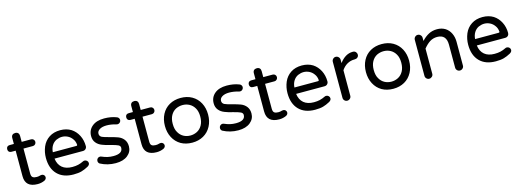

<svg xmlns="http://www.w3.org/2000/svg" viewBox="-5 -1377 5839 2156"><g transform="rotate(-15 2914.0 -299.0)"><path d="M353.5 -42Q353.5 -19.5 330.1 -6.8Q292 10.7 249 10.7Q105.5 10.7 105.5 -119.1V-416H56.6Q38.1 -416 27.8 -426.3Q17.6 -436.5 17.6 -455.1Q17.6 -473.6 27.8 -483.9Q38.1 -494.1 56.6 -494.1H105.5V-563.5Q105.5 -585.9 117.7 -597.7Q129.9 -609.4 151.4 -609.4Q172.9 -609.4 184.6 -597.2Q196.3 -585 196.3 -563.5V-494.1H305.7Q322.3 -494.1 333.5 -482.9Q344.7 -471.7 344.7 -455.1Q344.7 -439.5 333.5 -427.7Q322.3 -416 305.7 -416H196.3V-127Q196.3 -92.8 211.9 -81.1Q227.5 -69.3 258.8 -69.3Q279.3 -69.3 297.9 -75.2Q299.8 -75.2 300.8 -76.2Q310.5 -78.1 317.4 -78.1Q332 -78.1 342.8 -67.4Q353.5 -56.6 353.5 -42Z M412.1 -249Q412.1 -315.4 437.5 -377Q463.9 -438.5 517.6 -473.6Q571.3 -508.8 646.5 -508.8Q718.8 -508.8 772.5 -475.6Q823.2 -442.4 851.6 -386.2Q879.9 -330.1 879.9 -261.7Q879.9 -243.2 867.2 -230Q854.5 -216.8 834 -216.8H503.9Q512.7 -147.5 556.2 -110.8Q599.6 -74.2 673.8 -74.2Q712.9 -74.2 743.7 -81.5Q774.4 -88.9 805.7 -104.5Q812.5 -108.4 823.2 -108.4Q838.9 -108.4 851.1 -97.2Q863.3 -85.9 863.3 -69.3Q863.3 -46.9 836.9 -32.2Q795.9 -9.8 758.8 0.5Q721.7 10.7 666 10.7Q545.9 10.7 479 -57.6Q412.1 -126 412.1 -249ZM789.1 -303.7Q785.2 -342.8 765.6 -369.1Q744.1 -400.4 712.4 -416Q680.7 -431.6 646.5 -431.6Q615.2 -431.6 581.1 -417Q546.9 -400.4 526.9 -367.7Q506.8 -335 503.9 -291H777.3Q790 -291 789.1 -303.7Z M978.5 -33.2Q961.9 -44.9 961.9 -66.4Q961.9 -82 973.1 -94.2Q984.4 -106.4 1001 -106.4Q1010.7 -106.4 1018.6 -102.5Q1051.8 -87.9 1083 -80.6Q1114.3 -73.2 1151.4 -73.2Q1258.8 -73.2 1258.8 -141.6Q1258.8 -163.1 1235.4 -174.8Q1210.9 -186.5 1153.3 -201.2Q1096.7 -213.9 1058.6 -229.5Q1016.6 -245.1 991.2 -276.4Q965.8 -307.6 965.8 -353.5Q965.8 -422.9 1016.6 -465.8Q1067.4 -508.8 1157.2 -508.8Q1235.4 -508.8 1298.8 -484.4Q1312.5 -480.5 1320.3 -469.7Q1328.1 -459 1328.1 -446.3Q1328.1 -430.7 1316.4 -418.5Q1304.7 -406.2 1288.1 -406.2L1275.4 -408.2Q1216.8 -425.8 1164.1 -425.8Q1113.3 -425.8 1083 -407.2Q1052.7 -388.7 1052.7 -358.4Q1052.7 -330.1 1079.1 -316.4Q1107.4 -303.7 1164.1 -290Q1216.8 -276.4 1257.8 -261.7Q1297.9 -246.1 1322.3 -214.4Q1346.7 -182.6 1346.7 -134.8Q1346.7 -71.3 1295.9 -30.3Q1245.1 10.7 1157.2 10.7Q1060.5 10.7 978.5 -33.2Z M1737.3 -42Q1737.3 -19.5 1713.9 -6.8Q1675.8 10.7 1632.8 10.7Q1489.3 10.7 1489.3 -119.1V-416H1440.4Q1421.9 -416 1411.6 -426.3Q1401.4 -436.5 1401.4 -455.1Q1401.4 -473.6 1411.6 -483.9Q1421.9 -494.1 1440.4 -494.1H1489.3V-563.5Q1489.3 -585.9 1501.5 -597.7Q1513.7 -609.4 1535.2 -609.4Q1556.6 -609.4 1568.4 -597.2Q1580.1 -585 1580.1 -563.5V-494.1H1689.5Q1706.1 -494.1 1717.3 -482.9Q1728.5 -471.7 1728.5 -455.1Q1728.5 -439.5 1717.3 -427.7Q1706.1 -416 1689.5 -416H1580.1V-127Q1580.1 -92.8 1595.7 -81.1Q1611.3 -69.3 1642.6 -69.3Q1663.1 -69.3 1681.6 -75.2Q1683.6 -75.2 1684.6 -76.2Q1694.3 -78.1 1701.2 -78.1Q1715.8 -78.1 1726.6 -67.4Q1737.3 -56.6 1737.3 -42Z M1915 -21.5Q1858.4 -54.7 1827.1 -114.3Q1795.9 -173.8 1795.9 -249Q1795.9 -325.2 1827.1 -384.8Q1858.4 -444.3 1915.5 -476.6Q1972.7 -508.8 2046.9 -508.8Q2121.1 -508.8 2177.7 -476.6Q2235.4 -443.4 2266.6 -384.3Q2297.9 -325.2 2297.9 -249Q2297.9 -172.9 2266.6 -114.3Q2234.4 -53.7 2177.2 -21.5Q2120.1 10.7 2046.9 10.7Q1971.7 10.7 1915 -21.5ZM2124 -90.8Q2162.1 -110.4 2184.6 -150.9Q2207 -191.4 2207 -250Q2207 -311.5 2183.6 -349.6Q2162.1 -386.7 2126.5 -406.2Q2090.8 -425.8 2046.9 -425.8Q2006.8 -425.8 1969.7 -408.2Q1931.6 -388.7 1909.2 -348.6Q1886.7 -308.6 1886.7 -250Q1886.7 -187.5 1910.2 -149.4Q1931.6 -111.3 1967.3 -91.8Q2002.9 -72.3 2046.9 -72.3Q2086.9 -72.3 2124 -90.8Z M2403.3 -33.2Q2386.7 -44.9 2386.7 -66.4Q2386.7 -82 2397.9 -94.2Q2409.2 -106.4 2425.8 -106.4Q2435.5 -106.4 2443.4 -102.5Q2476.6 -87.9 2507.8 -80.6Q2539.1 -73.2 2576.2 -73.2Q2683.6 -73.2 2683.6 -141.6Q2683.6 -163.1 2660.2 -174.8Q2635.7 -186.5 2578.1 -201.2Q2521.5 -213.9 2483.4 -229.5Q2441.4 -245.1 2416 -276.4Q2390.6 -307.6 2390.6 -353.5Q2390.6 -422.9 2441.4 -465.8Q2492.2 -508.8 2582 -508.8Q2660.2 -508.8 2723.6 -484.4Q2737.3 -480.5 2745.1 -469.7Q2752.9 -459 2752.9 -446.3Q2752.9 -430.7 2741.2 -418.5Q2729.5 -406.2 2712.9 -406.2L2700.2 -408.2Q2641.6 -425.8 2588.9 -425.8Q2538.1 -425.8 2507.8 -407.2Q2477.5 -388.7 2477.5 -358.4Q2477.5 -330.1 2503.9 -316.4Q2532.2 -303.7 2588.9 -290Q2641.6 -276.4 2682.6 -261.7Q2722.7 -246.1 2747.1 -214.4Q2771.5 -182.6 2771.5 -134.8Q2771.5 -71.3 2720.7 -30.3Q2669.9 10.7 2582 10.7Q2485.4 10.7 2403.3 -33.2Z M3162.1 -42Q3162.1 -19.5 3138.7 -6.8Q3100.6 10.7 3057.6 10.7Q2914.1 10.7 2914.1 -119.1V-416H2865.2Q2846.7 -416 2836.4 -426.3Q2826.2 -436.5 2826.2 -455.1Q2826.2 -473.6 2836.4 -483.9Q2846.7 -494.1 2865.2 -494.1H2914.1V-563.5Q2914.1 -585.9 2926.3 -597.7Q2938.5 -609.4 2960 -609.4Q2981.4 -609.4 2993.2 -597.2Q3004.9 -585 3004.9 -563.5V-494.1H3114.3Q3130.9 -494.1 3142.1 -482.9Q3153.3 -471.7 3153.3 -455.1Q3153.3 -439.5 3142.1 -427.7Q3130.9 -416 3114.3 -416H3004.9V-127Q3004.9 -92.8 3020.5 -81.1Q3036.1 -69.3 3067.4 -69.3Q3087.9 -69.3 3106.4 -75.2Q3108.4 -75.2 3109.4 -76.2Q3119.1 -78.1 3126 -78.1Q3140.6 -78.1 3151.4 -67.4Q3162.1 -56.6 3162.1 -42Z M3220.7 -249Q3220.7 -315.4 3246.1 -377Q3272.5 -438.5 3326.2 -473.6Q3379.9 -508.8 3455.1 -508.8Q3527.3 -508.8 3581.1 -475.6Q3631.8 -442.4 3660.2 -386.2Q3688.5 -330.1 3688.5 -261.7Q3688.5 -243.2 3675.8 -230Q3663.1 -216.8 3642.6 -216.8H3312.5Q3321.3 -147.5 3364.7 -110.8Q3408.2 -74.2 3482.4 -74.2Q3521.5 -74.2 3552.2 -81.5Q3583 -88.9 3614.3 -104.5Q3621.1 -108.4 3631.8 -108.4Q3647.5 -108.4 3659.7 -97.2Q3671.9 -85.9 3671.9 -69.3Q3671.9 -46.9 3645.5 -32.2Q3604.5 -9.8 3567.4 0.5Q3530.3 10.7 3474.6 10.7Q3354.5 10.7 3287.6 -57.6Q3220.7 -126 3220.7 -249ZM3597.7 -303.7Q3593.8 -342.8 3574.2 -369.1Q3552.7 -400.4 3521 -416Q3489.3 -431.6 3455.1 -431.6Q3423.8 -431.6 3389.6 -417Q3355.5 -400.4 3335.4 -367.7Q3315.4 -335 3312.5 -291H3585.9Q3598.6 -291 3597.7 -303.7Z M3803.7 -39.1V-458Q3803.7 -476.6 3816.9 -490.2Q3830.1 -503.9 3848.6 -503.9Q3867.2 -503.9 3880.9 -490.2Q3894.5 -476.6 3894.5 -458V-418.9Q3961.9 -508.8 4046.9 -508.8H4051.8Q4070.3 -508.8 4083 -495.6Q4095.7 -482.4 4095.7 -463.9Q4095.7 -445.3 4082.5 -433.1Q4069.3 -420.9 4049.8 -420.9H4044.9Q3999 -420.9 3960.4 -398.9Q3921.9 -377 3894.5 -335.9V-39.1Q3894.5 -20.5 3880.9 -7.3Q3867.2 5.9 3848.6 5.9Q3830.1 5.9 3816.9 -7.3Q3803.7 -20.5 3803.7 -39.1Z M4252 -21.5Q4195.3 -54.7 4164.1 -114.3Q4132.8 -173.8 4132.8 -249Q4132.8 -325.2 4164.1 -384.8Q4195.3 -444.3 4252.4 -476.6Q4309.6 -508.8 4383.8 -508.8Q4458 -508.8 4514.6 -476.6Q4572.3 -443.4 4603.5 -384.3Q4634.8 -325.2 4634.8 -249Q4634.8 -172.9 4603.5 -114.3Q4571.3 -53.7 4514.2 -21.5Q4457 10.7 4383.8 10.7Q4308.6 10.7 4252 -21.5ZM4460.9 -90.8Q4499 -110.4 4521.5 -150.9Q4543.9 -191.4 4543.9 -250Q4543.9 -311.5 4520.5 -349.6Q4499 -386.7 4463.4 -406.2Q4427.7 -425.8 4383.8 -425.8Q4343.8 -425.8 4306.6 -408.2Q4268.6 -388.7 4246.1 -348.6Q4223.6 -308.6 4223.6 -250Q4223.6 -187.5 4247.1 -149.4Q4268.6 -111.3 4304.2 -91.8Q4339.8 -72.3 4383.8 -72.3Q4423.8 -72.3 4460.9 -90.8Z M4756.8 -39.1V-458Q4756.8 -476.6 4770 -490.2Q4783.2 -503.9 4801.8 -503.9Q4820.3 -503.9 4834 -490.2Q4847.7 -476.6 4847.7 -458V-420.9Q4887.7 -463.9 4930.7 -486.3Q4973.6 -508.8 5028.3 -508.8Q5082 -508.8 5123 -483.4Q5162.1 -458 5183.1 -414.1Q5204.1 -370.1 5204.1 -316.4V-39.1Q5204.1 -20.5 5190.4 -7.3Q5176.8 5.9 5158.2 5.9Q5139.6 5.9 5126.5 -7.3Q5113.3 -20.5 5113.3 -39.1V-306.6Q5113.3 -424.8 5006.8 -424.8Q4960 -424.8 4922.4 -401.4Q4884.8 -377.9 4847.7 -332V-39.1Q4847.7 -20.5 4834 -7.3Q4820.3 5.9 4801.8 5.9Q4783.2 5.9 4770 -7.3Q4756.8 -20.5 4756.8 -39.1Z M5321.3 -249Q5321.3 -315.4 5346.7 -377Q5373 -438.5 5426.8 -473.6Q5480.5 -508.8 5555.7 -508.8Q5627.9 -508.8 5681.6 -475.6Q5732.4 -442.4 5760.7 -386.2Q5789.1 -330.1 5789.1 -261.7Q5789.1 -243.2 5776.4 -230Q5763.7 -216.8 5743.2 -216.8H5413.1Q5421.9 -147.5 5465.3 -110.8Q5508.8 -74.2 5583 -74.2Q5622.1 -74.2 5652.8 -81.5Q5683.6 -88.9 5714.8 -104.5Q5721.7 -108.4 5732.4 -108.4Q5748 -108.4 5760.3 -97.2Q5772.5 -85.9 5772.5 -69.3Q5772.5 -46.9 5746.1 -32.2Q5705.1 -9.8 5668 0.5Q5630.9 10.7 5575.2 10.7Q5455.1 10.7 5388.2 -57.6Q5321.3 -126 5321.3 -249ZM5698.2 -303.7Q5694.3 -342.8 5674.8 -369.1Q5653.3 -400.4 5621.6 -416Q5589.8 -431.6 5555.7 -431.6Q5524.4 -431.6 5490.2 -417Q5456.1 -400.4 5436 -367.7Q5416 -335 5413.1 -291H5686.5Q5699.2 -291 5698.2 -303.7Z"/></g></svg>

Font: FakePearl
Style: Regular
Weight: 400
Version: Version 1.2